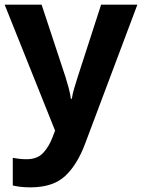

<svg xmlns="http://www.w3.org/2000/svg" viewBox="-20 -566 611 826"><path d="M0 -546H159L262 -234Q269 -212 275.5 -187.5Q282 -163 285 -141H289Q292 -162 299.5 -187Q307 -212 314 -234L415 -546H571L347 50Q313 142 260.5 191Q208 240 111 240Q85 240 66.5 237.5Q48 235 35 232V113Q45 115 61 117Q77 119 94 119Q140 119 165 92.5Q190 66 205 27L217 -4Z"/></svg>

Font: Noto Sans Khmer UI
Style: Bold
Weight: 700
Designer: Danh Hong and the Monotype Design Team
Foundry: Monotype Imaging Inc.
Version: Version 2.002; ttfautohint (v1.8.4.7-5d5b)